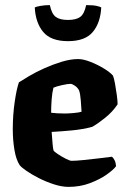

<svg xmlns="http://www.w3.org/2000/svg" viewBox="-20 -731 490 751"><path d="M248 0Q222 0 191 -10Q160 -20 131.5 -34.5Q103 -49 83 -63Q63 -77 57 -85Q43 -106 36.5 -144.5Q30 -183 30 -226Q30 -281 37.5 -332.5Q45 -384 54 -409Q68 -418 94 -433.5Q120 -449 153.5 -464Q187 -479 221.5 -489.5Q256 -500 286 -500Q306 -500 334 -489Q362 -478 386.5 -463Q411 -448 422 -435Q426 -425 430 -403Q434 -381 437 -358.5Q440 -336 440 -323Q421 -294 391 -270Q361 -246 341 -235Q304 -225 262 -221Q220 -217 182 -215Q184 -184 186 -164.5Q188 -145 190 -141Q192 -138 206 -128.5Q220 -119 236.5 -110.5Q253 -102 260 -102Q278 -102 306.5 -105Q335 -108 365.5 -111.5Q396 -115 418 -118Q423 -114 428 -104.5Q433 -95 434 -81Q424 -67 397 -48Q370 -29 331.5 -14.5Q293 0 248 0ZM234 -287Q247 -287 269 -289Q291 -291 299 -294Q298 -311 296 -338Q294 -365 289 -378Q283 -389 272.5 -396Q262 -403 256 -403Q245 -403 222.5 -398Q200 -393 189 -388Q184 -369 182 -341.5Q180 -314 180 -290Q204 -287 234 -287ZM246 -570Q179 -570 149 -606Q119 -642 116 -702Q122 -705 138.5 -708Q155 -711 175 -711Q182 -677 198 -665Q214 -653 246 -653Q278 -653 294 -665Q310 -677 317 -711Q344 -711 357.5 -708Q371 -705 376 -702Q373 -642 343 -606Q313 -570 246 -570Z"/></svg>

Font: Texturina 72pt Black
Style: Regular
Weight: 900
Designer: Guillermo Torres Carreño
Foundry: Omnibus-Type
Version: Version 1.002; ttfautohint (v1.8.3)